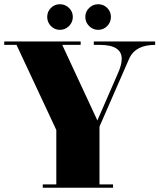

<svg xmlns="http://www.w3.org/2000/svg" viewBox="-60 -896 753 907"><path d="M234 -684 400 -327 495 -545Q515 -588 515 -618Q515 -684 411 -684H383V-700H673V-684Q582 -684 552 -623L410 -298V-25H474V-9H142V-25H206V-282L18 -684H-40V-700H321V-684ZM361 -773Q343 -791 343 -816Q343 -841 361 -858.5Q379 -876 404 -876Q429 -876 446.5 -858.5Q464 -841 464 -816Q464 -791 446.5 -773Q429 -755 404 -755Q379 -755 361 -773ZM180.5 -773Q163 -791 163 -816Q163 -841 180.5 -858.5Q198 -876 223 -876Q248 -876 266 -858.5Q284 -841 284 -816Q284 -791 266 -773Q248 -755 223 -755Q198 -755 180.5 -773Z"/></svg>

Font: Elsie Swash Caps Black
Style: Regular
Weight: 900
Designer: Alejandro Inler
Foundry: Alejandro Inler
Version: 1.001